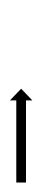

<svg xmlns="http://www.w3.org/2000/svg" viewBox="134 -200 86 395"><g transform="rotate(-90 177.5 -2.0)"><path d="M2 -12Q3 -12 4.5 -12Q6 -12 7 -12Q9 -12 11.5 -12Q14 -12 16 -12Q18 -12 21 -12Q24 -12 26 -12Q30 -12 33 -12Q36 -12 39 -12Q43 -12 46.5 -12Q50 -12 54 -12Q57 -12 61 -12Q65 -12 69 -12Q73 -12 77 -12Q81 -12 85 -12Q89 -12 93 -12Q97 -12 101 -12Q104 -12 108 -12Q112 -12 116 -12Q119 -12 123 -12Q127 -12 130 -12Q133 -12 136.5 -12Q140 -12 143 -12Q146 -12 148.5 -12Q151 -12 154 -12Q156 -12 158 -12Q160 -12 162 -12Q164 -12 165 -12Q166 -12 168 -12Q168 -12 168.5 -12Q169 -12 169 -12V-25L193 -2L169 21V8Q169 8 168.5 8Q168 8 168 8Q166 8 165 8Q164 8 162 8Q160 8 158 8Q156 8 154 8Q151 8 148.5 8Q146 8 143 8Q140 8 136.5 8Q133 8 130 8Q127 8 123 8Q119 8 116 8Q112 8 108 8Q104 8 101 8Q97 8 93 8Q89 8 85 8Q81 8 77 8Q73 8 69 8Q65 8 61 8Q57 8 54 8Q50 8 46.5 8Q43 8 39 8Q36 8 33 8Q30 8 26 8Q24 8 21 8Q18 8 16 8Q14 8 11.5 8Q9 8 7 8Q6 8 4.5 8Q3 8 2 8Q1 8 0.5 8Q0 8 0 8V-12Q0 -12 0.5 -12Q1 -12 2 -12Z"/></g></svg>

Font: FRB American Cursive Just Arrows Light
Style: Italic
Weight: 300
Italic angle: -25°
Version: Version 2.0;Modular Font Editor K font №1